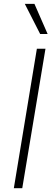

<svg xmlns="http://www.w3.org/2000/svg" viewBox="-20 -982 279 1002"><path d="M217.3 -727.5 96.2 0H52.2L172.4 -727.5ZM189.5 -804.7 109.4 -961.9H159.7L228.5 -804.7Z"/></svg>

Font: Inter Tight ExtraLight
Style: Italic
Weight: 250
Italic angle: -9.39999°
Designer: Rasmus Andersson
Foundry: rsms
Version: Version 3.004